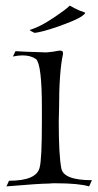

<svg xmlns="http://www.w3.org/2000/svg" viewBox="-20 -660 347 683"><path d="M3 3 12 -17Q110 -17 121 -64Q125 -79 127 -119.5Q129 -160 129 -227V-276Q129 -431 108 -450Q89 -463 60 -463Q53 -463 44.5 -462Q36 -461 26 -459L35 -478Q47 -477 72 -476Q97 -475 134 -474Q141 -473 149.5 -474Q158 -475 168 -476Q179 -478 185 -479Q191 -480 193 -480Q204 -480 204 -472V-467Q197 -436 193.5 -386Q190 -336 190 -268L189 -227Q189 -109 198 -62Q205 -19 307 -19L297 3Q259 -8 180 -8Q174 -8 167.5 -8Q161 -8 153 -7Q137 -7 99.5 -4.5Q62 -2 3 3ZM103 -543Q86 -551 86 -553Q86 -554 88 -554Q120 -565 148 -582.5Q176 -600 184 -606Q213 -626 220.5 -633Q228 -640 228 -640Q239 -634 248 -629.5Q257 -625 264 -622Q283 -616 283 -614Q283 -611 272 -603Q259 -594 237.5 -585Q216 -576 185 -565Q156 -555 135 -549.5Q114 -544 103 -543Z"/></svg>

Font: Gideon Roman
Style: Regular
Weight: 400
Designer: Robert E. Leuschke
Foundry: Robert E. Leuschke
Version: Version 2.010